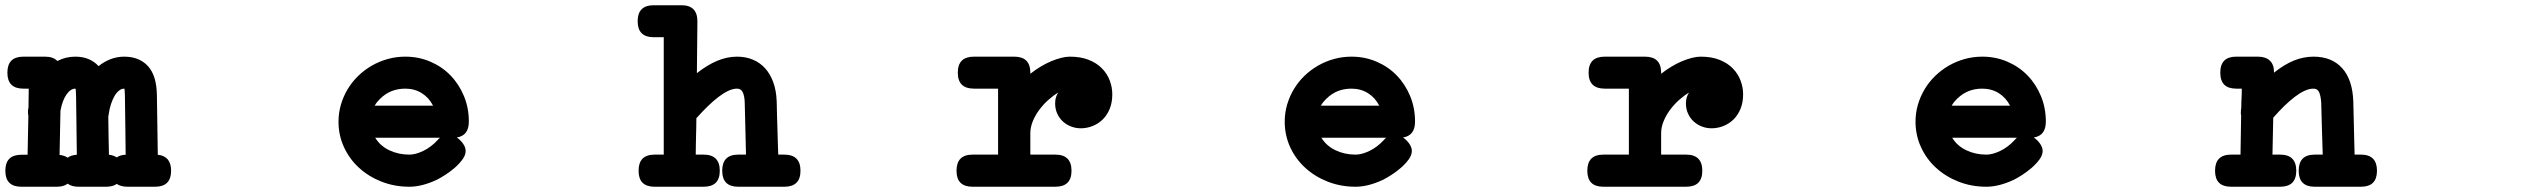

<svg xmlns="http://www.w3.org/2000/svg" viewBox="-36 -667 9688 733"><path d="M191.4 -75.7Q210.9 -73.2 222.2 -64.9Q234.9 -74.7 257.3 -76.2Q256.3 -132.3 255.9 -188.7Q255.4 -245.1 254.4 -301.3Q253.9 -315.9 253.4 -322.3Q252.9 -328.6 251.5 -328.6Q233.4 -328.6 217.5 -305.7Q201.7 -282.7 194.8 -244.1Q193.8 -203.1 193.1 -160.2Q192.4 -117.2 191.4 -75.7ZM379.9 -76.2Q397.9 -74.2 409.7 -65.9Q422.9 -75.7 443.8 -76.2Q442.9 -132.3 442.4 -188.7Q441.9 -245.1 440.9 -301.3Q440.4 -315.9 439.9 -322.3Q439.5 -328.6 438 -328.6Q428.2 -328.6 418.7 -321.3Q409.2 -314 401.4 -300.8Q393.6 -287.6 387.7 -269.5Q381.8 -251.5 378.9 -230.5Q378.4 -228 378.4 -226.1Q378.4 -224.1 377.4 -222.7Q377.9 -186 378.4 -149.4Q378.9 -112.8 379.9 -76.2ZM53.2 -328.6Q-7.8 -328.6 -7.8 -389.6Q-7.8 -450.7 53.2 -450.7H136.2Q167.5 -450.7 183.1 -434.1Q214.4 -450.7 251.5 -450.7Q307.1 -450.7 340.3 -414.6Q361.3 -431.6 386.2 -441.2Q411.1 -450.7 438 -450.7Q495.6 -450.7 528.8 -414.6Q562 -378.4 563 -303.2L566.4 -76.2Q617.2 -70.8 617.2 -15.1Q617.2 45.9 556.2 45.9H450.7Q425.8 45.9 409.7 35.2Q394.5 45.9 369.6 45.9H264.2Q237.3 45.9 222.2 34.2Q207.5 45.9 180.7 45.9H45.4Q-15.6 45.9 -15.6 -15.1Q-15.6 -76.2 45.4 -76.2H69.3Q70.3 -114.3 70.8 -150.1Q71.3 -186 72.3 -225.1Q70.8 -231 70.8 -238.8Q70.8 -243.7 71 -247.6Q71.3 -251.5 72.8 -256.8Q72.8 -268.6 73 -276.6Q73.2 -284.7 73.2 -292Q73.2 -299.3 73.5 -307.6Q73.7 -315.9 73.7 -328.6Z M1633.8 -131.3Q1638.2 -136.7 1643.6 -141.1H1396.5Q1415 -110.4 1450 -93.5Q1484.9 -76.7 1526.9 -76.7Q1550.3 -76.7 1579.8 -90.8Q1609.4 -105 1634.3 -131.8ZM1753.9 -202.6Q1753.9 -149.4 1708 -142.1Q1721.7 -132.8 1731.7 -118.7Q1741.7 -104.5 1741.7 -90.8Q1741.7 -74.7 1729.5 -58.1Q1717.3 -41.5 1700.2 -26.6Q1683.1 -11.7 1664.1 0.5Q1645 12.7 1631.3 19.5Q1574.7 45.9 1526.9 45.9Q1470.2 45.9 1420.9 26.6Q1371.6 7.3 1335 -26.1Q1298.3 -59.6 1277.3 -105Q1256.3 -150.4 1256.3 -202.6Q1256.3 -236.3 1265.6 -267.8Q1274.9 -299.3 1291.5 -326.9Q1308.1 -354.5 1331.5 -377.2Q1355 -399.9 1383.3 -416.3Q1411.6 -432.6 1444.1 -441.7Q1476.6 -450.7 1511.2 -450.7Q1562.5 -450.7 1606.9 -431.6Q1651.4 -412.6 1683.8 -379.2Q1716.3 -345.7 1735.1 -300.5Q1753.9 -255.4 1753.9 -202.6ZM1416.5 -291.5Q1409.7 -284.7 1404.3 -278.1Q1398.9 -271.5 1394.5 -263.7H1617.2Q1601.6 -294.4 1574 -311.5Q1546.4 -328.6 1511.2 -328.6Q1454.6 -328.6 1416.5 -291Z M2459.5 -524.9Q2398.4 -524.9 2398.4 -585.9Q2398.4 -647 2459.5 -647H2565.9Q2626.5 -647 2626.5 -585.4L2624.5 -387.7Q2664.1 -418.9 2701.9 -434.8Q2739.7 -450.7 2777.8 -450.7Q2811 -450.7 2838.4 -439.2Q2865.7 -427.7 2885.3 -406Q2904.8 -384.3 2916.3 -352.5Q2927.7 -320.8 2929.2 -280.3Q2929.7 -252 2930.4 -227.3Q2931.2 -202.6 2931.9 -178.7Q2932.6 -154.8 2933.3 -129.9Q2934.1 -105 2935.1 -76.7H2958.5Q3020 -76.7 3020 -15.1Q3020 45.9 2958.5 45.9H2782.2Q2721.2 45.9 2721.2 -15.1Q2721.2 -76.7 2782.2 -76.7H2812Q2811 -127 2809.6 -176.8Q2808.1 -226.6 2807.1 -276.9Q2806.2 -300.8 2799.6 -314.7Q2793 -328.6 2777.8 -328.6Q2761.7 -328.6 2743.4 -319.8Q2725.1 -311 2705.6 -295.9Q2686 -280.8 2665 -260.3Q2644 -239.7 2622.6 -215.8Q2622.6 -197.3 2622.1 -180.7Q2621.6 -164.1 2621.3 -147.7Q2621.1 -131.3 2620.6 -114.3Q2620.1 -97.2 2620.1 -76.7H2650.4Q2711.9 -76.7 2711.9 -15.1Q2711.9 45.9 2650.4 45.9H2462.9Q2401.9 45.9 2401.9 -15.1Q2401.9 -76.7 2462.9 -76.7H2498V-524.9Z M3682.1 -328.6Q3620.6 -328.6 3620.6 -389.6Q3620.6 -450.7 3682.1 -450.7H3835.9Q3897.5 -450.7 3897.5 -389.6V-385.3Q3916.5 -400.4 3936.8 -412.6Q3957 -424.8 3976.8 -433.1Q3996.6 -441.4 4014.9 -446Q4033.2 -450.7 4048.3 -450.7Q4090.8 -450.7 4121.3 -438.2Q4151.9 -425.8 4171.6 -405.3Q4191.4 -384.8 4200.9 -359.1Q4210.4 -333.5 4210.4 -307.1Q4210.4 -275.4 4200.4 -251.2Q4190.4 -227.1 4173.6 -210.7Q4156.7 -194.3 4135 -185.8Q4113.3 -177.2 4089.8 -177.2Q4071.3 -177.2 4053.7 -183.8Q4036.1 -190.4 4022.5 -202.6Q4008.8 -214.8 4000.5 -232.7Q3992.2 -250.5 3992.2 -272.5Q3992.2 -296.4 4003.9 -313.5Q3985.4 -302.7 3966.3 -285.6Q3947.3 -268.6 3931.9 -248Q3916.5 -227.5 3907 -204.3Q3897.5 -181.2 3897.5 -158.7V-76.7H3993.2Q4054.7 -76.7 4054.7 -15.1Q4054.7 45.9 3993.2 45.9H3676.8Q3615.7 45.9 3615.7 -15.1Q3615.7 -76.7 3676.8 -76.7H3774.4V-328.6Z M5246.1 -131.3Q5250.5 -136.7 5255.9 -141.1H5008.8Q5027.3 -110.4 5062.3 -93.5Q5097.2 -76.7 5139.2 -76.7Q5162.6 -76.7 5192.1 -90.8Q5221.7 -105 5246.6 -131.8ZM5366.2 -202.6Q5366.2 -149.4 5320.3 -142.1Q5334 -132.8 5344 -118.7Q5354 -104.5 5354 -90.8Q5354 -74.7 5341.8 -58.1Q5329.6 -41.5 5312.5 -26.6Q5295.4 -11.7 5276.4 0.5Q5257.3 12.7 5243.7 19.5Q5187 45.9 5139.2 45.9Q5082.5 45.9 5033.2 26.6Q4983.9 7.3 4947.3 -26.1Q4910.6 -59.6 4889.6 -105Q4868.7 -150.4 4868.7 -202.6Q4868.7 -236.3 4877.9 -267.8Q4887.2 -299.3 4903.8 -326.9Q4920.4 -354.5 4943.8 -377.2Q4967.3 -399.9 4995.6 -416.3Q5023.9 -432.6 5056.4 -441.7Q5088.9 -450.7 5123.5 -450.7Q5174.8 -450.7 5219.2 -431.6Q5263.7 -412.6 5296.1 -379.2Q5328.6 -345.7 5347.4 -300.5Q5366.2 -255.4 5366.2 -202.6ZM5028.8 -291.5Q5022 -284.7 5016.6 -278.1Q5011.2 -271.5 5006.8 -263.7H5229.5Q5213.9 -294.4 5186.3 -311.5Q5158.7 -328.6 5123.5 -328.6Q5066.9 -328.6 5028.8 -291Z M6090.3 -328.6Q6028.8 -328.6 6028.8 -389.6Q6028.8 -450.7 6090.3 -450.7H6244.1Q6305.7 -450.7 6305.7 -389.6V-385.3Q6324.7 -400.4 6345 -412.6Q6365.2 -424.8 6385 -433.1Q6404.8 -441.4 6423.1 -446Q6441.4 -450.7 6456.5 -450.7Q6499 -450.7 6529.5 -438.2Q6560.1 -425.8 6579.8 -405.3Q6599.6 -384.8 6609.1 -359.1Q6618.7 -333.5 6618.7 -307.1Q6618.7 -275.4 6608.6 -251.2Q6598.6 -227.1 6581.8 -210.7Q6564.9 -194.3 6543.2 -185.8Q6521.5 -177.2 6498 -177.2Q6479.5 -177.2 6461.9 -183.8Q6444.3 -190.4 6430.7 -202.6Q6417 -214.8 6408.7 -232.7Q6400.4 -250.5 6400.4 -272.5Q6400.4 -296.4 6412.1 -313.5Q6393.6 -302.7 6374.5 -285.6Q6355.5 -268.6 6340.1 -248Q6324.7 -227.5 6315.2 -204.3Q6305.7 -181.2 6305.7 -158.7V-76.7H6401.4Q6462.9 -76.7 6462.9 -15.1Q6462.9 45.9 6401.4 45.9H6085Q6023.9 45.9 6023.9 -15.1Q6023.9 -76.7 6085 -76.7H6182.6V-328.6Z M7654.3 -131.3Q7658.7 -136.7 7664.1 -141.1H7417Q7435.5 -110.4 7470.5 -93.5Q7505.4 -76.7 7547.4 -76.7Q7570.8 -76.7 7600.3 -90.8Q7629.9 -105 7654.8 -131.8ZM7774.4 -202.6Q7774.4 -149.4 7728.5 -142.1Q7742.2 -132.8 7752.2 -118.7Q7762.2 -104.5 7762.2 -90.8Q7762.2 -74.7 7750 -58.1Q7737.8 -41.5 7720.7 -26.6Q7703.6 -11.7 7684.6 0.5Q7665.5 12.7 7651.9 19.5Q7595.2 45.9 7547.4 45.9Q7490.7 45.9 7441.4 26.6Q7392.1 7.3 7355.5 -26.1Q7318.8 -59.6 7297.9 -105Q7276.9 -150.4 7276.9 -202.6Q7276.9 -236.3 7286.1 -267.8Q7295.4 -299.3 7312 -326.9Q7328.6 -354.5 7352.1 -377.2Q7375.5 -399.9 7403.8 -416.3Q7432.1 -432.6 7464.6 -441.7Q7497.1 -450.7 7531.7 -450.7Q7583 -450.7 7627.4 -431.6Q7671.9 -412.6 7704.3 -379.2Q7736.8 -345.7 7755.6 -300.5Q7774.4 -255.4 7774.4 -202.6ZM7437 -291.5Q7430.2 -284.7 7424.8 -278.1Q7419.4 -271.5 7415 -263.7H7637.7Q7622.1 -294.4 7594.5 -311.5Q7566.9 -328.6 7531.7 -328.6Q7475.1 -328.6 7437 -291Z M8501 -328.6Q8440.4 -328.6 8440.4 -389.6Q8440.4 -450.7 8501 -450.7H8584Q8613.8 -450.7 8629.9 -435.3Q8646 -419.9 8645.5 -389.6Q8685.5 -421.4 8721.9 -436Q8758.3 -450.7 8796.4 -450.7Q8866.2 -450.7 8905.8 -406.7Q8945.3 -362.8 8948.2 -279.8L8953.1 -76.7H8977.5Q9038.6 -76.7 9038.6 -15.1Q9038.6 45.9 8977.5 45.9H8800.8Q8739.7 45.9 8739.7 -15.1Q8739.7 -76.7 8800.8 -76.7H8831.5Q8830.1 -127 8828.4 -176.3Q8826.7 -225.6 8825.7 -275.9Q8823.7 -302.7 8817.4 -315.7Q8811 -328.6 8796.4 -328.6Q8780.3 -328.6 8762.2 -320.3Q8744.1 -312 8724.6 -297.1Q8705.1 -282.2 8684.3 -262Q8663.6 -241.7 8642.6 -217.8Q8642.1 -197.8 8641.8 -181.2Q8641.6 -164.6 8641.1 -148.4Q8640.6 -132.3 8640.4 -115Q8640.1 -97.7 8639.6 -76.7H8668.9Q8730.5 -76.7 8730.5 -15.1Q8730.5 45.9 8668.9 45.9H8481.4Q8420.4 45.9 8420.4 -15.1Q8420.4 -76.7 8481.4 -76.7H8517.6Q8518.6 -114.3 8518.8 -151.1Q8519 -188 8520 -226.1Q8519 -229 8519 -231.7Q8519 -234.4 8519 -237.3V-239.3Q8519 -247.1 8520.5 -254.4Q8520.5 -266.6 8520.8 -274.9Q8521 -283.2 8521.5 -290.8Q8522 -298.3 8522.2 -306.9Q8522.5 -315.4 8522.5 -328.6Z"/></svg>

Font: Erica Type
Style: Bold Italic
Weight: 700
Monospace: yes
Designer: Peter Wiegel
Foundry: Peter Wiegel
Version: Version 1.000 2010 initial release